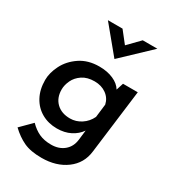

<svg xmlns="http://www.w3.org/2000/svg" viewBox="-216 -829 1048 1160"><g transform="rotate(30 307.5 -249.5)"><path d="M564 -423 508 22Q498 109 429 160Q360 211 258 211Q181 211 133 188.5Q85 166 41 124L117 48Q148 80 183.5 96.5Q219 113 268 113Q322 113 357.5 83.5Q393 54 399 3L407 -65Q383 -30 342.5 -9.5Q302 11 249 11Q190 11 143 -15.5Q96 -42 69 -91.5Q42 -141 42 -208Q42 -258 69.5 -312.5Q97 -367 152.5 -404.5Q208 -442 286 -442Q342 -442 384 -423.5Q426 -405 445 -373L461 -423ZM431 -260Q422 -301 388 -325.5Q354 -350 306 -350Q255 -350 221.5 -327.5Q188 -305 172.5 -272Q157 -239 157 -208Q157 -150 192.5 -115.5Q228 -81 288 -81Q329 -81 365 -104.5Q401 -128 420 -168ZM535 -710 342 -527H341L190 -710H292L355 -630L433 -710Z"/></g></svg>

Font: Josefin Sans SemiBold
Style: Italic
Weight: 600
Italic angle: -7°
Designer: Santiago Orozco
Foundry: Typemade
Version: Version 2.000